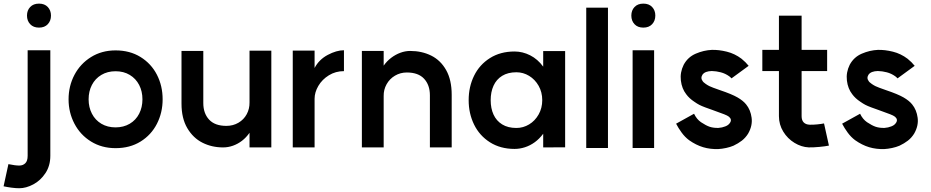

<svg xmlns="http://www.w3.org/2000/svg" viewBox="-87 -796 5090 1050"><path d="M18.4 109.4Q38.2 109.4 51.2 96.9Q64.2 84.4 64.2 56.2V-521H188.2V56.2Q188.2 110.6 161.4 151Q134.6 191.4 95 212.4Q55.4 233.4 18.4 233.4Q-1.1 233.4 -24.8 230.2Q-48.6 227 -67.4 222.8L-41 101.6Q-3.4 109.4 18.4 109.4ZM191.8 -710.7Q191.8 -682.4 174.4 -663.7Q157 -645 126.3 -645Q95.5 -645 78.1 -663.7Q60.6 -682.4 60.6 -710.8Q60.6 -739.2 78.1 -757.7Q95.5 -776.2 126.3 -776.2Q157 -776.2 174.4 -757.6Q191.8 -738.9 191.8 -710.7Z M692 -252.9Q692 -296.6 674 -331.4Q656 -366.2 622.6 -386.3Q589.2 -406.4 545 -406.4Q500.8 -406.4 467.2 -386.3Q433.6 -366.2 415.6 -331.4Q397.6 -296.6 397.6 -252.9Q397.6 -209.2 415.8 -174.1Q434 -139 467.4 -119.2Q500.8 -99.4 544.8 -99.4Q588.8 -99.4 622.4 -119.2Q656 -139 674 -174.1Q692 -209.2 692 -252.9ZM802.4 -252.8Q802.4 -180.2 771.2 -119.1Q740 -58 681.7 -21.9Q623.4 14.2 545.1 14.2Q469.5 14.2 410.9 -22Q352.2 -58.2 320.1 -119.5Q288 -180.8 288 -252.7Q288 -325.6 320.1 -386.5Q352.2 -447.4 410.8 -483.9Q469.4 -520.4 545.1 -520.4Q623.2 -520.4 681.6 -484.2Q740 -448 771.2 -387.2Q802.4 -326.4 802.4 -252.8Z M1151 -107.6Q1187.6 -107.6 1217 -124.8Q1246.4 -142 1262.3 -171.5Q1278.2 -201 1277.6 -236V-519H1396.8V10.2H1277.6V-69.8Q1259.4 -43.8 1236.5 -26.2Q1213.6 -8.6 1187 0.8Q1160.4 10.2 1133 10.2Q1071.4 10.2 1020.2 -15.6Q969 -41.4 937.3 -95.2Q905.6 -149 905.6 -229.2V-517.4H1024.8V-232.4Q1024.8 -176.2 1056.5 -141.9Q1088.2 -107.6 1151 -107.6Z M1794 -521.2V-407Q1748.4 -407 1711.5 -384.2Q1674.6 -361.4 1654 -326.3Q1633.4 -291.2 1633.4 -256V10.2H1514V-519.2H1633.4V-424.2Q1657.4 -470.2 1705.3 -495.7Q1753.2 -521.2 1794 -521.2Z M2137.8 -399.6Q2102.4 -399.6 2073 -382.2Q2043.6 -364.8 2027.1 -335.1Q2010.6 -305.4 2011.2 -270.8V10.2H1892V-517.4H2011.2V-437Q2028.6 -461.8 2052.3 -479.8Q2076 -497.8 2102.8 -507.6Q2129.6 -517.4 2155.8 -517.4Q2219.8 -517.4 2271.2 -491.9Q2322.6 -466.4 2352.9 -412.6Q2383.2 -358.8 2383.2 -277.6V10.2H2264V-274.8Q2264 -331 2232.3 -365.3Q2200.6 -399.6 2137.8 -399.6Z M2878.4 -248.2Q2878.4 -292 2858.6 -326.8Q2838.8 -361.6 2806.5 -381.2Q2774.2 -400.8 2737 -400.8Q2690.8 -400.8 2659.2 -381.3Q2627.6 -361.8 2612 -327.3Q2596.4 -292.8 2596.4 -248.2Q2596.4 -203.6 2612 -169.4Q2627.6 -135.2 2659.2 -115.7Q2690.8 -96.2 2737 -96.2Q2774.2 -96.2 2806.5 -115.6Q2838.8 -135 2858.6 -170Q2878.4 -205 2878.4 -248.2ZM3003.6 9.6 2883.6 10.2V-64.6Q2863 -36.8 2837.7 -18.4Q2812.4 0 2784 9.2Q2755.6 18.4 2727 18.4Q2649.6 18.4 2592.5 -17.8Q2535.4 -54 2505.7 -114.6Q2476 -175.2 2476 -248.2Q2476 -321.6 2505.7 -382Q2535.4 -442.4 2592.5 -478.4Q2649.6 -514.4 2727 -514.4Q2771 -514.4 2812.3 -493.5Q2853.6 -472.6 2883.6 -431.6V-516.8H3003.6Z M3237.8 -754V13.2H3119V-754Z M3490.2 -521V13.2H3372.6V-521ZM3496.8 -710.8Q3496.8 -682.4 3479.3 -663.7Q3461.9 -645 3431.2 -645Q3400.5 -645 3383.1 -663.6Q3365.6 -682.2 3365.6 -710.7Q3365.6 -739.2 3383.1 -757.7Q3400.7 -776.2 3431.3 -776.2Q3462 -776.2 3479.4 -757.7Q3496.8 -739.1 3496.8 -710.8Z M3681.4 -29.4Q3658.4 -46.6 3640.4 -71.4Q3622.4 -96.2 3610.4 -119.6L3708.6 -174Q3722.8 -144.2 3746.4 -127.8Q3774 -109.4 3794 -102.7Q3814 -96 3841.6 -96.4Q3862.2 -97.8 3879.4 -104.8Q3888 -108.2 3893.5 -112.2Q3899 -116.2 3903.6 -122.2Q3911.2 -132.4 3909.9 -141.1Q3908.6 -149.8 3899.8 -157.4Q3891.2 -164.2 3873.4 -171Q3851.2 -179.4 3807 -195.4L3770.2 -208.6Q3749.4 -216.4 3737.1 -222.8Q3724.8 -229.2 3709.8 -239.8Q3682.4 -257.8 3665.6 -280.8Q3641.8 -311.2 3636.5 -355.6Q3631.2 -400 3651.8 -441.6Q3674.4 -483.8 3717.9 -502.5Q3761.4 -521.2 3805.8 -523.2Q3844.4 -524.2 3887.9 -513.4Q3931.4 -502.6 3968.2 -474.8Q3992 -455.4 4007.2 -436L3913.4 -367.4Q3907.6 -374 3901 -378.8Q3879.6 -394 3855 -400.5Q3830.4 -407 3805.8 -407.6Q3787.8 -407.2 3774.7 -402.4Q3761.6 -397.6 3754.4 -387.2Q3748.6 -377.4 3748.8 -369.7Q3749 -362 3754.4 -354.6Q3758.2 -346.4 3773 -336.6Q3792 -323.4 3813.6 -316.2L3850.4 -303Q3915.2 -281.2 3946.3 -263.2Q3977.4 -245.2 3993.4 -225Q4017.6 -195.4 4023.4 -151.9Q4029.2 -108.4 4004 -64.8Q3989.8 -42.2 3970.1 -26.9Q3950.4 -11.6 3924.2 0.8Q3906.2 8.4 3884 13.2Q3861.8 18 3841.2 19.2Q3796.8 20.6 3758.1 9Q3719.4 -2.6 3681.4 -29.4Z M4335.6 10Q4295.7 8.2 4257.8 -14.8Q4219.9 -37.8 4196.4 -76.3Q4172.8 -114.8 4172.8 -160.8V-710.2H4296.8V-160.8Q4296.8 -138 4308.5 -126.3Q4320.2 -114.6 4341.6 -114Q4358.8 -113.4 4381.7 -115.7Q4404.6 -118 4419.4 -121L4446.2 0.2Q4426.5 4.3 4393.8 7.4Q4361 10.6 4335.6 10ZM4082 -523.2H4436.4V-407.4H4082Z M4589.4 -29.4Q4566.4 -46.6 4548.4 -71.4Q4530.4 -96.2 4518.4 -119.6L4616.6 -174Q4630.8 -144.2 4654.4 -127.8Q4682 -109.4 4702 -102.7Q4722 -96 4749.6 -96.4Q4770.2 -97.8 4787.4 -104.8Q4796 -108.2 4801.5 -112.2Q4807 -116.2 4811.6 -122.2Q4819.2 -132.4 4817.9 -141.1Q4816.6 -149.8 4807.8 -157.4Q4799.2 -164.2 4781.4 -171Q4759.2 -179.4 4715 -195.4L4678.2 -208.6Q4657.4 -216.4 4645.1 -222.8Q4632.8 -229.2 4617.8 -239.8Q4590.4 -257.8 4573.6 -280.8Q4549.8 -311.2 4544.5 -355.6Q4539.2 -400 4559.8 -441.6Q4582.4 -483.8 4625.9 -502.5Q4669.4 -521.2 4713.8 -523.2Q4752.4 -524.2 4795.9 -513.4Q4839.4 -502.6 4876.2 -474.8Q4900 -455.4 4915.2 -436L4821.4 -367.4Q4815.6 -374 4809 -378.8Q4787.6 -394 4763 -400.5Q4738.4 -407 4713.8 -407.6Q4695.8 -407.2 4682.7 -402.4Q4669.6 -397.6 4662.4 -387.2Q4656.6 -377.4 4656.8 -369.7Q4657 -362 4662.4 -354.6Q4666.2 -346.4 4681 -336.6Q4700 -323.4 4721.6 -316.2L4758.4 -303Q4823.2 -281.2 4854.3 -263.2Q4885.4 -245.2 4901.4 -225Q4925.6 -195.4 4931.4 -151.9Q4937.2 -108.4 4912 -64.8Q4897.8 -42.2 4878.1 -26.9Q4858.4 -11.6 4832.2 0.8Q4814.2 8.4 4792 13.2Q4769.8 18 4749.2 19.2Q4704.8 20.6 4666.1 9Q4627.4 -2.6 4589.4 -29.4Z"/></svg>

Font: SUIT Variable
Style: Regular
Weight: 400
Designer: Sunn Youn; Korean Glyphs from Source Han Sans (Sandoll Communications; Soo-young Jang, Joo-yeon Kang)
Foundry: Sunn
Version: Version 1.150;FEAKit 1.0